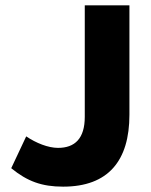

<svg xmlns="http://www.w3.org/2000/svg" viewBox="-20 -688 566 718"><path d="M216 10C385 10 464 -87 464 -259V-668H297V-251C297 -170 260 -135 197 -135C160 -135 115 -153 78 -178L22 -59C82 -10 136 10 216 10Z"/></svg>

Font: Celebes ExtraBold
Style: Regular
Weight: 800
Designer: Anugrah Pasau
Foundry: Lafontype
Version: Version 1.000